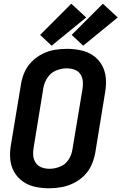

<svg xmlns="http://www.w3.org/2000/svg" viewBox="-20 -1006 654 1034"><path d="M244 8Q277 8 310.5 2Q344 -4 376 -19.5Q408 -35 433.5 -60.5Q459 -86 473 -118Q487 -150 493 -183L546 -508Q553 -547 550 -584.5Q547 -622 529.5 -654Q512 -686 482.5 -706.5Q453 -727 416 -735Q379 -743 341 -743Q308 -743 274.5 -737.5Q241 -732 209 -716Q177 -700 151.5 -674.5Q126 -649 112 -617Q98 -585 93 -552L39 -227Q32 -189 35 -151Q38 -113 55.5 -81.5Q73 -50 102.5 -29Q132 -8 169 0Q206 8 244 8ZM246 -97Q224 -97 204 -104.5Q184 -112 172.5 -129Q161 -146 159 -167Q157 -188 161 -210L214 -535Q219 -563 236.5 -589Q254 -615 282.5 -626.5Q311 -638 339 -638Q361 -638 381 -631Q401 -624 412.5 -607Q424 -590 426 -568.5Q428 -547 424 -525L370 -201Q366 -172 349 -146Q332 -120 303.5 -108.5Q275 -97 246 -97ZM428 -760 614 -912 534 -986 366 -818ZM258 -760 444 -912 364 -986 196 -818Z"/></svg>

Font: Iosevka Sparkle Oblique
Style: Bold
Weight: 700
Italic angle: -9°
Designer: Belleve Invis
Foundry: Belleve Invis
Version: Version 4.5.0; ttfautohint (v1.8.3)